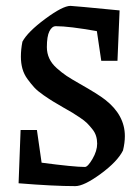

<svg xmlns="http://www.w3.org/2000/svg" viewBox="-20 -631 481 660"><path d="M238.8 8.8Q164.1 8.8 43.9 -1L50.8 -184.1H106.9L123 -71.8Q233.9 -57.1 272 -57.1Q281.7 -57.1 297.9 -84.7Q314 -112.3 314 -137.2Q314 -151.4 310.1 -163.8Q306.2 -176.3 296.9 -187.7Q287.6 -199.2 279.1 -207.8Q270.5 -216.3 254.4 -227.1Q238.3 -237.8 228.3 -243.9Q218.3 -250 198.2 -261.2Q174.8 -274.9 162.6 -282.2Q150.4 -289.6 129.9 -303.7Q109.4 -317.9 98.1 -330.1Q86.9 -342.3 74.7 -358.9Q62.5 -375.5 57.1 -394.8Q51.8 -414.1 51.8 -436Q51.8 -461.4 57.1 -487.8Q75.2 -521.5 135.5 -566.2Q195.8 -610.8 222.2 -610.8Q231 -610.8 391.1 -595.2L383.8 -421.9H328.1L313 -523.9Q217.8 -541 171.9 -541Q158.7 -541 149.9 -523.7Q141.1 -506.3 141.1 -469.2Q141.1 -448.2 149.4 -430.2Q157.7 -412.1 175.3 -396.5Q192.9 -380.9 209 -370.1Q225.1 -359.4 252 -344.2Q318.4 -306.6 342.3 -287.6Q409.2 -234.9 409.2 -163.1Q409.2 -140.1 402.8 -113.8Q383.8 -75.7 326.2 -33.4Q268.6 8.8 238.8 8.8Z"/></svg>

Font: Grenze
Style: Regular
Weight: 400
Designer: Renata Polastri
Foundry: Omnibus-Type
Version: Version 1.002;PS 001.002;hotconv 1.0.88;makeotf.lib2.5.64775